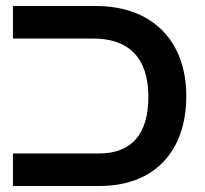

<svg xmlns="http://www.w3.org/2000/svg" viewBox="-20 -618 682 638"><path d="M23 0H311C493 0 599 -115 599 -299C599 -480 488 -598 299 -598H23V-490H289C410 -490 473 -424 473 -296C473 -172 417 -108 309 -108H23Z"/></svg>

Font: Noto Sans Hebrew SemiCondensed Semi
Style: Regular
Weight: 600
Width: 4
Designer: Monotype Design Team
Foundry: Monotype Imaging Inc.
Version: Version 1.902